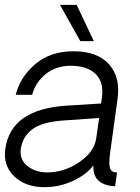

<svg xmlns="http://www.w3.org/2000/svg" viewBox="-24 -770 577 794"><path d="M364 -600H308L224 -750H293ZM462 -360 431 -135Q425 -91 431.5 -73.5Q438 -56 460 -57L452 0Q437 0 425 -3Q359 -17 362 -86Q334 -48 278 -22Q222 4 160 4Q81 4 34.5 -41Q-12 -86 -2 -155Q21 -318 250 -333L394 -342L397 -363Q407 -429 372 -463.5Q337 -498 268 -498Q208 -498 165.5 -464Q123 -430 109 -378H41Q60 -453 122.5 -505.5Q185 -558 280 -558Q378 -558 426.5 -504.5Q475 -451 462 -360ZM374 -199 386 -282 242 -272Q149 -266 109 -235Q69 -204 62 -154Q56 -110 89.5 -83.5Q123 -57 171 -57Q242 -57 304.5 -100Q367 -143 374 -199Z"/></svg>

Font: Oakes Grotesk Light
Style: Italic
Weight: 300
Italic angle: -8°
Designer: Samuel Oakes
Foundry: Samuel Oakes
Version: Version 1.000;PS 001.000;hotconv 1.0.88;makeotf.lib2.5.64775